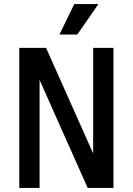

<svg xmlns="http://www.w3.org/2000/svg" viewBox="-20 -926 654 946"><path d="M75 0V-690H207L439 -170V-690H539V0H412L175 -532V0ZM273 -756 346 -906H465L361 -756Z"/></svg>

Font: Radio Canada Condensed Medium
Style: Regular
Weight: 500
Width: 3
Designer: Charles Daoud, Etienne Aubert Bonn, Alexandre Saumier Demers, Jacques Le Bailly
Foundry: Radio-Canada
Version: Version 2.104; ttfautohint (v1.8.4.7-5d5b);gftools[0.9.28.de